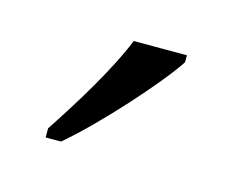

<svg xmlns="http://www.w3.org/2000/svg" viewBox="-41 -819 321 265"><g transform="rotate(15 119.5 -686.0)"><path d="M40 -619V-606H62C108 -645 176 -721 199 -756V-766H123C105 -721 69 -663 40 -619Z"/></g></svg>

Font: Noto Serif Sinhala SemiCondensed Light
Style: Regular
Weight: 300
Width: 4
Designer: Jelle Bosma - Monotype Design Team
Foundry: Monotype Imaging Inc.
Version: Version 2.007